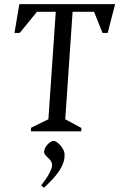

<svg xmlns="http://www.w3.org/2000/svg" viewBox="-20 -632 576 924"><path d="M128.6 0 129.7 -17.4 212.9 -58 248.4 -575.1H157.7L75.1 -473.6H49.7L73.1 -612H534L498.3 -473.6H473.4L432.6 -575.1H329.4L294 -58L372 -16L371 0ZM191.7 271.5 178 260.5Q203 228.7 216 204.5Q229 180.2 230.6 167Q231 152.3 225.3 143.4Q219.6 134.6 211.4 127.6Q203.2 120.6 197.5 113.3Q191.7 106 192.7 95.4Q193.9 84.1 201.4 72.7Q208.9 61.4 219.4 53.7Q229.9 46.1 238 46.1Q246.6 46.1 259.7 56.8Q272.8 67.5 282.7 84.7Q292.6 101.9 290.6 120.9Q290.2 138.4 281.1 160.4Q272.1 182.4 250.8 209.5Q229.5 236.6 191.7 271.5Z"/></svg>

Font: Ancizar Serif Light
Style: Italic
Weight: 300
Italic angle: -4°
Designer: Cesar Puertas, Viviana Monsalve, Julian Moncada, Julian Prieto, Jose Castro, Felipe Aragon, Mariel Hernandez, Sara Alarc
Version: Version 8.100